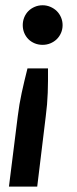

<svg xmlns="http://www.w3.org/2000/svg" viewBox="-20 -541 291 730"><path d="M14 168.5H121.5L154 -99C158 -129.3 160.5 -159 161.5 -188C162.5 -217 162.8 -248 162.5 -281H84.5C76.2 -248 68.8 -217 62.5 -188C56.2 -159 51.2 -129.3 47.5 -99ZM66.5 -445.5C66.5 -434.8 68.4 -424.9 72.2 -415.8C76.1 -406.6 81.3 -398.7 88 -392C94.7 -385.3 102.7 -380.1 112 -376.2C121.3 -372.4 131.3 -370.5 142 -370.5C152.3 -370.5 162.2 -372.4 171.5 -376.2C180.8 -380.1 188.9 -385.3 195.8 -392C202.6 -398.7 208 -406.6 212 -415.8C216 -424.9 218 -434.8 218 -445.5C218 -455.8 216 -465.7 212 -475C208 -484.3 202.6 -492.3 195.8 -499C188.9 -505.7 180.8 -511 171.5 -515C162.2 -519 152.3 -521 142 -521C131.3 -521 121.3 -519 112 -515C102.7 -511 94.7 -505.7 88 -499C81.3 -492.3 76.1 -484.3 72.2 -475C68.4 -465.7 66.5 -455.8 66.5 -445.5Z"/></svg>

Font: Lato
Style: Bold Italic
Weight: 700
Italic angle: -7°
Designer: Lukasz Dziedzic
Foundry: tyPoland Lukasz Dziedzic
Version: Version 2.007; 2014-02-27